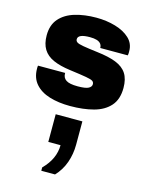

<svg xmlns="http://www.w3.org/2000/svg" viewBox="-135 -607 870 1106"><g transform="rotate(15 300.0 -54.0)"><path d="M284 10Q215 10 161 -6.5Q107 -23 76 -58.5Q45 -94 45 -149V-158Q45 -161 46 -167H208V-163Q208 -138 228 -124.5Q248 -111 297 -111Q344 -111 361.5 -120.5Q379 -130 379 -145Q379 -157 370 -163.5Q361 -170 330 -175.5Q299 -181 231 -190Q170 -198 129.5 -216Q89 -234 69 -266.5Q49 -299 49 -349Q49 -411 82.5 -449Q116 -487 173 -504Q230 -521 300 -521Q361 -521 414 -505.5Q467 -490 499.5 -459.5Q532 -429 532 -384V-373Q532 -366 530 -358H366Q366 -373 358 -383Q350 -393 334 -398Q318 -403 293 -403Q222 -403 222 -372Q222 -361 231.5 -354.5Q241 -348 269.5 -343Q298 -338 355 -331Q425 -323 469 -305.5Q513 -288 534 -255.5Q555 -223 555 -170Q555 -102 520 -62.5Q485 -23 424 -6.5Q363 10 284 10ZM221 413V393Q256 358 273 320Q290 282 290 242H217V77H376V216Q376 272 358 323Q340 374 303 413Z"/></g></svg>

Font: Chivo Mono Medium Black
Style: Regular
Weight: 900
Monospace: yes
Version: Version 1.008